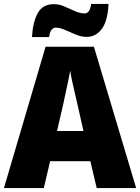

<svg xmlns="http://www.w3.org/2000/svg" viewBox="-20 -953 710 973"><path d="M470 0 438 -136H234L202 0H0L211 -716H456L670 0ZM373 -422Q368 -444 360.5 -476Q353 -508 346 -540Q339 -572 336 -595Q332 -573 325.5 -542Q319 -511 312 -479.5Q305 -448 300 -423L269 -289H403ZM142 -765Q146 -840 171 -886Q196 -932 253 -932Q279 -932 306 -920.5Q333 -909 359 -897Q385 -885 410 -885Q420 -885 429 -895Q438 -905 442 -933H530Q526 -846 495.5 -806Q465 -766 420 -766Q392 -766 363.5 -778Q335 -790 309 -801.5Q283 -813 261 -813Q253 -813 243 -804Q233 -795 229 -765Z"/></svg>

Font: Noto Sans Lao Looped SemiCondensed Black
Style: Regular
Weight: 900
Width: 4
Designer: Mark Frömberg, Ben Mitchell
Foundry: The Fontpad Ltd
Version: Version 1.002; ttfautohint (v1.8.4.7-5d5b)